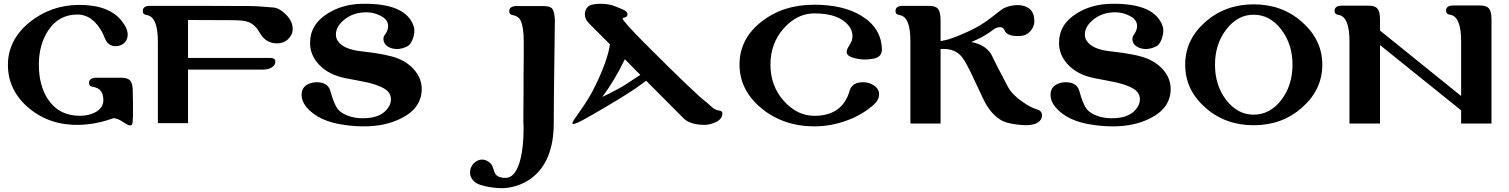

<svg xmlns="http://www.w3.org/2000/svg" viewBox="-20 -653 8001 1018"><path d="M684 -165C685 -226 666 -241 621 -241H493C466 -241 452 -232 452 -214C452 -201 459 -194 474 -192C510 -187 528 -164 528 -122C528 -96 515 -75 488 -59C464 -46 436 -39 405 -39C330 -39 273 -68 234 -127C202 -176 186 -237 186 -310C186 -381 203 -442 236 -492C273 -548 325 -576 390 -576C445 -576 490 -543 525 -476C537 -449 544 -418 577 -410C582 -409 588 -408 593 -408C628 -408 657 -432 657 -469C657 -491 647 -515 626 -541C581 -599 504 -628 396 -627C299 -626 214 -596 139 -537C61 -474 22 -398 22 -309C22 -218 59 -142 134 -79C209 -17 299 12 402 9C461 7 518 -4 571 -23C576 -25 580 -26 585 -26C596 -26 612 -20 631 -7C650 6 663 12 669 12C674 12 678 10 681 5C683 2 684 -12 685 -38V-112C684 -145 684 -162 684 -165Z M1506 -444C1523 -460 1532 -478 1532 -499C1532 -525 1521 -550 1499 -573C1477 -596 1455 -610 1432 -613C1374 -618 1331 -621 1302 -621C1161 -622 986 -622 777 -622C750 -622 737 -613 737 -595C737 -582 744 -575 758 -573C797 -568 817 -521 817 -434V0H977V-284H1373C1394 -284 1409 -288 1420 -295C1433 -303 1440 -313 1440 -326C1440 -339 1431 -346 1412 -346H977V-547L1210 -546C1251 -546 1280 -543 1297 -536C1322 -527 1342 -507 1358 -478C1379 -441 1410 -423 1449 -423C1472 -423 1491 -430 1506 -444Z M2173 -515C2145 -596 2055 -635 1903 -633C1832 -632 1771 -615 1718 -582C1655 -543 1624 -491 1624 -425C1624 -382 1640 -344 1671 -311C1705 -274 1753 -250 1814 -238C1853 -231 1893 -223 1932 -215C1995 -199 2033 -180 2045 -157C2050 -147 2053 -137 2053 -126C2053 -107 2045 -88 2028 -69C2002 -40 1960 -26 1903 -26C1881 -26 1860 -29 1841 -34C1810 -43 1787 -56 1772 -73C1758 -91 1744 -124 1731 -173C1722 -202 1698 -217 1659 -217C1644 -217 1630 -214 1616 -208C1591 -197 1579 -177 1579 -150C1579 -128 1587 -107 1604 -86C1647 -34 1716 -2 1811 10C1846 15 1879 17 1910 17C1985 17 2051 3 2108 -26C2180 -62 2216 -114 2216 -182C2216 -247 2171 -310 2090 -343C2053 -358 1988 -371 1896 -381C1831 -388 1789 -407 1770 -438C1764 -447 1761 -458 1761 -470C1761 -497 1774 -521 1800 -544C1828 -569 1863 -584 1904 -587C1938 -590 1969 -584 1996 -570C2024 -557 2038 -538 2038 -515C2038 -500 2032 -483 2019 -466C2015 -461 2013 -455 2013 -448C2013 -424 2027 -407 2054 -398C2063 -395 2073 -393 2083 -393C2102 -393 2122 -398 2141 -408C2160 -417 2177 -458 2177 -491C2177 -500 2176 -508 2173 -515Z M2922 -545C2921 -577 2916 -598 2906 -609C2898 -617 2882 -621 2858 -621H2721C2694 -621 2680 -612 2680 -594C2680 -581 2687 -574 2702 -572C2719 -569 2732 -560 2740 -545C2751 -523 2757 -485 2757 -432C2757 -396 2757 -338 2756 -258C2756 -191 2756 -128 2755 -67C2755 -8 2755 15 2755 0C2755 -7 2755 -6 2755 1C2756 8 2756 18 2756 30C2756 91 2751 144 2740 189C2723 257 2696 291 2659 290C2638 290 2622 285 2612 276C2606 270 2601 260 2597 245C2592 230 2588 221 2584 216C2569 201 2553 193 2536 193C2503 193 2472 225 2472 261C2472 280 2480 297 2496 311C2509 323 2536 332 2576 339C2609 344 2637 346 2659 344C2712 339 2759 321 2800 290C2877 231 2916 134 2916 0C2916 -63 2917 -167 2919 -312C2921 -447 2922 -525 2922 -545Z M3710 9C3731 10 3752 5 3772 -4C3797 -15 3809 -30 3810 -50C3811 -60 3805 -66 3792 -67C3779 -69 3768 -74 3757 -83L3727 -110C3694 -133 3587 -235 3407 -415C3323 -499 3281 -546 3281 -556C3281 -557 3282 -558 3283 -558C3299 -560 3307 -566 3307 -576C3307 -579 3306 -582 3305 -585C3300 -598 3272 -607 3245 -618C3223 -628 3196 -633 3164 -633C3133 -633 3111 -628 3099 -619C3087 -608 3081 -594 3081 -578C3081 -560 3088 -544 3103 -529L3214 -418C3206 -362 3181 -291 3139 -204C3116 -155 3087 -108 3054 -62C3028 -26 3015 -6 3015 -1C3015 1 3016 3 3017 4C3023 8 3056 -7 3116 -42C3219 -101 3296 -148 3348 -183C3369 -198 3389 -212 3406 -225L3604 -26C3626 -4 3661 8 3710 9ZM3375 -256C3314 -215 3276 -191 3260 -183C3223 -163 3194 -148 3173 -139C3217 -197 3257 -264 3293 -339Z M4656 -394C4653 -469 4617 -527 4546 -570C4481 -609 4398 -628 4297 -628C4186 -628 4093 -598 4016 -537C3939 -476 3901 -401 3901 -311C3901 -220 3940 -143 4017 -79C4095 -15 4189 17 4298 17C4358 17 4417 6 4475 -16C4531 -37 4578 -66 4616 -101C4633 -117 4641 -134 4641 -153C4641 -177 4627 -195 4599 -208C4586 -214 4571 -217 4556 -217C4517 -217 4494 -202 4485 -173C4460 -84 4398 -39 4298 -39C4236 -39 4182 -66 4135 -119C4088 -172 4065 -236 4065 -311C4065 -385 4088 -449 4135 -502C4182 -555 4236 -582 4298 -582C4384 -582 4444 -561 4479 -518C4493 -500 4500 -481 4500 -462C4500 -446 4495 -430 4484 -414C4474 -398 4469 -386 4469 -379C4469 -364 4480 -354 4503 -347C4538 -336 4575 -335 4612 -342C4642 -348 4657 -365 4656 -394Z M5491 -10C5500 -19 5505 -29 5505 -41C5505 -56 5497 -67 5481 -72C5459 -78 5433 -91 5403 -112C5366 -137 5340 -164 5325 -191C5284 -269 5253 -328 5234 -368C5212 -401 5177 -422 5130 -430C5159 -443 5177 -451 5184 -455C5217 -474 5239 -489 5249 -498C5260 -505 5271 -509 5282 -509C5294 -509 5302 -503 5306 -492C5315 -470 5342 -460 5386 -462C5413 -463 5434 -474 5448 -494C5458 -507 5463 -521 5464 -535C5465 -567 5457 -591 5439 -606C5423 -619 5402 -626 5375 -626C5349 -626 5324 -620 5301 -609C5295 -606 5273 -589 5236 -560C5199 -531 5161 -508 5120 -489C5075 -468 5037 -453 5008 -444C4993 -440 4979 -437 4967 -435V-546C4967 -607 4949 -622 4904 -622H4768C4741 -622 4728 -613 4728 -594C4728 -582 4735 -575 4749 -573C4788 -568 4807 -522 4807 -435V2H4967V-393C5022 -397 5061 -380 5086 -343C5100 -322 5117 -291 5136 -250L5194 -127C5221 -70 5256 -32 5297 -11C5321 0 5356 7 5401 10C5444 13 5474 6 5491 -10Z M6144 -515C6116 -596 6026 -635 5874 -633C5803 -632 5742 -615 5689 -582C5626 -543 5595 -491 5595 -425C5595 -382 5611 -344 5642 -311C5676 -274 5724 -250 5785 -238C5824 -231 5864 -223 5903 -215C5966 -199 6004 -180 6016 -157C6021 -147 6024 -137 6024 -126C6024 -107 6016 -88 5999 -69C5973 -40 5931 -26 5874 -26C5852 -26 5831 -29 5812 -34C5781 -43 5758 -56 5743 -73C5729 -91 5715 -124 5702 -173C5693 -202 5669 -217 5630 -217C5615 -217 5601 -214 5587 -208C5562 -197 5550 -177 5550 -150C5550 -128 5558 -107 5575 -86C5618 -34 5687 -2 5782 10C5817 15 5850 17 5881 17C5956 17 6022 3 6079 -26C6151 -62 6187 -114 6187 -182C6187 -247 6142 -310 6061 -343C6024 -358 5959 -371 5867 -381C5802 -388 5760 -407 5741 -438C5735 -447 5732 -458 5732 -470C5732 -497 5745 -521 5771 -544C5799 -569 5834 -584 5875 -587C5909 -590 5940 -584 5967 -570C5995 -557 6009 -538 6009 -515C6009 -500 6003 -483 5990 -466C5986 -461 5984 -455 5984 -448C5984 -424 5998 -407 6025 -398C6034 -395 6044 -393 6054 -393C6073 -393 6093 -398 6112 -408C6131 -417 6148 -458 6148 -491C6148 -500 6147 -508 6144 -515Z M6991 -310C6991 -398 6955 -473 6884 -536C6813 -599 6728 -630 6627 -630C6527 -630 6441 -599 6370 -536C6299 -473 6264 -398 6264 -310C6264 -221 6299 -146 6370 -83C6441 -20 6527 11 6627 11C6728 11 6813 -20 6884 -83C6955 -146 6991 -221 6991 -310ZM6833 -310C6833 -237 6813 -174 6773 -122C6733 -71 6684 -45 6627 -45C6570 -45 6522 -71 6482 -122C6442 -174 6422 -237 6422 -310C6422 -383 6442 -445 6482 -497C6522 -549 6570 -575 6627 -575C6684 -575 6733 -549 6773 -497C6813 -445 6833 -383 6833 -310Z M7888 -548C7888 -609 7871 -624 7824 -624H7687C7660 -624 7647 -615 7647 -596C7647 -584 7654 -577 7667 -575C7707 -570 7727 -523 7727 -435V-144L7297 -491V-547C7297 -608 7280 -623 7233 -623H7096C7069 -623 7056 -614 7056 -595C7056 -583 7063 -576 7076 -574C7115 -569 7135 -522 7135 -435V2H7297V-414L7727 -68V2H7888Z"/></svg>

Font: GFS Jackson
Style: Regular
Weight: 400
Designer: George Matthiopoulos
Foundry: George Matthiopoulos
Version: Version 1.0